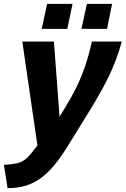

<svg xmlns="http://www.w3.org/2000/svg" viewBox="-70 -739 648 990"><path d="M-50 111Q-11 109 14.5 103.5Q40 98 58 84.5Q76 71 94 48L123 11L45 -525H208L237 -137L271 -193Q296 -234 316.5 -274Q337 -314 353 -354.5Q369 -395 381.5 -437.5Q394 -480 404 -525H558Q545 -477 529 -434Q513 -391 491 -345Q469 -299 435.5 -241Q402 -183 352 -103L272 26Q236 83 202 122Q168 161 132.5 185Q97 209 57 220Q17 231 -31 231ZM145 -590 173 -719H304L277 -590ZM350 -590 378 -719H508L482 -590Z"/></svg>

Font: Raleway Thin ExtraBold
Style: Italic
Weight: 800
Italic angle: -12°
Version: Version 4.026